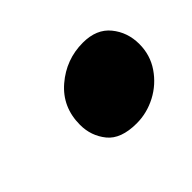

<svg xmlns="http://www.w3.org/2000/svg" viewBox="-55 -604 364 364"><g transform="rotate(-45 127.5 -422.0)"><path d="M145 -331Q103 -331 85 -353.2Q67 -375.5 67 -405Q67 -452.5 101.5 -482Q136 -511.5 181 -511.5Q217.5 -511.5 236.2 -488.5Q255 -465.5 255 -434Q255 -404.5 239 -381Q223 -357.5 197.8 -344.2Q172.5 -331 145 -331Z"/></g></svg>

Font: Grandstander ExtraBold
Style: Italic
Weight: 800
Italic angle: -15°
Designer: Tyler Finck
Foundry: Etcetera Type Co
Version: Version 1.200; ttfautohint (v1.8.3)